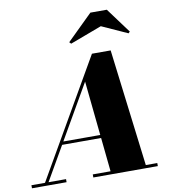

<svg xmlns="http://www.w3.org/2000/svg" viewBox="-155 -1111 1080 1202"><g transform="rotate(-10 385.0 -510.0)"><path d="M25 0 466 -764.5H585L679.5 0H455L393.5 -600L47.5 0ZM-50 0V-19.5H170V0ZM340 0V-19.5H750V0ZM183 -235V-254.5H510V-235ZM349 -849 338.5 -860 501 -1019.5H605.5L723.5 -860L714 -850.5L550.5 -924.5Z"/></g></svg>

Font: Bodoni Moda Black
Style: Italic
Weight: 900
Italic angle: -13°
Version: Version 2.005